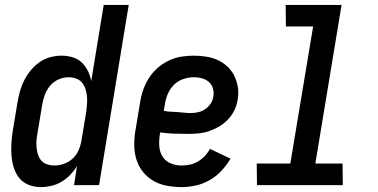

<svg xmlns="http://www.w3.org/2000/svg" viewBox="-20 -755 1540 783"><path d="M147 8Q121 8 97.5 -1Q74 -10 59 -28.5Q44 -47 36.5 -70.5Q29 -94 27 -119Q25 -144 26.5 -170Q28 -196 32 -221L52 -341Q56 -364 62.5 -386.5Q69 -409 80 -430Q91 -451 107 -470Q123 -489 143 -502.5Q163 -516 186 -522Q209 -528 231 -528Q254 -528 276 -521.5Q298 -515 313.5 -500Q329 -485 338.5 -465.5Q348 -446 352 -424L403 -735H505L384 0H282L294 -77Q282 -58 266 -41.5Q250 -25 230.5 -13.5Q211 -2 189.5 3Q168 8 147 8ZM202 -80Q221 -80 241 -87Q261 -94 276.5 -108.5Q292 -123 300.5 -142.5Q309 -162 312 -181L332 -301Q334 -317 335 -333Q336 -349 334.5 -364Q333 -379 328 -393.5Q323 -408 313.5 -419Q304 -430 289.5 -435Q275 -440 259 -440Q239 -440 218.5 -431Q198 -422 184 -405Q170 -388 162.5 -367.5Q155 -347 152 -327L132 -207Q129 -192 128.5 -177.5Q128 -163 129.5 -149Q131 -135 136 -121.5Q141 -108 150 -98.5Q159 -89 173 -84.5Q187 -80 202 -80Z M720 8Q690 8 660.5 2.5Q631 -3 606.5 -17Q582 -31 564 -53Q546 -75 537 -102.5Q528 -130 527.5 -160.5Q527 -191 532 -221L552 -341Q556 -367 565 -391.5Q574 -416 588.5 -438.5Q603 -461 624 -479Q645 -497 669.5 -508.5Q694 -520 719.5 -524Q745 -528 770 -528Q796 -528 821 -524Q846 -520 868 -510Q890 -500 907.5 -483.5Q925 -467 935.5 -445.5Q946 -424 950 -399Q954 -374 949 -348Q946 -327 936 -306Q926 -285 910 -268Q894 -251 873.5 -239Q853 -227 832 -220Q811 -213 789 -211Q767 -209 745 -209Q717 -209 689 -210Q661 -211 633 -215L632 -207Q628 -183 629.5 -159.5Q631 -136 642.5 -117Q654 -98 675.5 -89Q697 -80 721 -80Q737 -80 754 -83.5Q771 -87 786.5 -96Q802 -105 815 -118.5Q828 -132 836 -148L920 -108Q905 -82 883.5 -59Q862 -36 835 -20.5Q808 -5 778.5 1.5Q749 8 720 8ZM758 -294Q773 -294 788.5 -297.5Q804 -301 817 -310Q830 -319 839 -332.5Q848 -346 850 -361Q853 -378 848.5 -394Q844 -410 832 -420.5Q820 -431 804 -435.5Q788 -440 771 -440Q749 -440 727 -432.5Q705 -425 688.5 -408Q672 -391 663.5 -370Q655 -349 652 -327L648 -303Q661 -300 675 -299.5Q689 -299 703 -298Q717 -297 730.5 -295.5Q744 -294 758 -294Z M1028 0 1027 -88H1164L1257 -647H1146L1145 -735H1373L1266 -88H1377L1378 0Z"/></svg>

Font: Iosevka SS18 Semibold
Style: Italic
Weight: 600
Italic angle: -9°
Monospace: yes
Designer: Belleve Invis
Foundry: Belleve Invis
Version: Version 25.1.1; ttfautohint (v1.8.4)